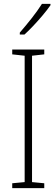

<svg xmlns="http://www.w3.org/2000/svg" viewBox="-20 -969 291 989"><path d="M208 0H43V-25L107 -31V-682L43 -689V-714H208V-689L145 -682V-31L208 -25ZM240 -942Q224 -919 200.5 -891Q177 -863 152 -836.5Q127 -810 106 -791H82V-801Q114 -838 143.5 -875.5Q173 -913 196 -949H240Z"/></svg>

Font: Noto Sans Lao Condensed ExtraLight
Style: Regular
Weight: 200
Width: 3
Designer: Monotype Design Team
Foundry: Monotype Imaging Inc.
Version: Version 2.003; ttfautohint (v1.8.4.7-5d5b)